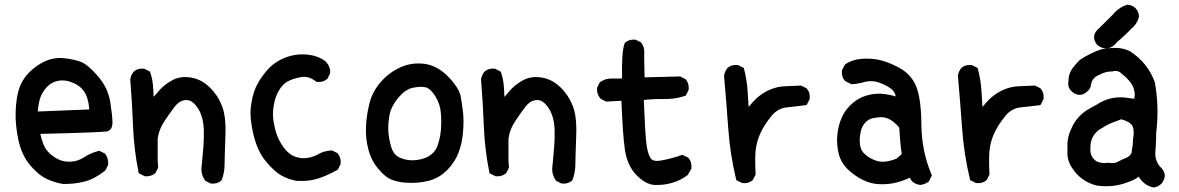

<svg xmlns="http://www.w3.org/2000/svg" viewBox="-20 -779 5040 821"><path d="M250.5 7.8Q231.9 4.9 214.6 -0.5Q197.3 -5.9 180.7 -13.7Q163.1 -21.5 145.5 -35.9Q127.9 -50.3 109.9 -71.3Q73.2 -113.8 58.6 -180.7Q44.9 -246.1 46.9 -301Q48.8 -356 60.1 -394.5Q71.3 -433.6 101.1 -465.8Q130.9 -497.1 169.4 -515.6Q209 -534.2 252.4 -530.3Q262.7 -529.3 272.5 -527.8Q282.2 -526.4 291.3 -524.4Q300.3 -522.5 308.3 -520.3Q316.4 -518.1 324.2 -515.1Q355.5 -503.4 398.4 -453.6Q441.9 -403.8 451.7 -341.3Q460.9 -281.2 460.9 -255.9Q460.9 -224.1 439.9 -217.8Q424.8 -212.9 152.3 -206.5Q157.7 -182.6 165.5 -162.6Q174.3 -139.6 192.9 -122.6Q202.6 -113.8 213.1 -106.9Q223.6 -100.1 234.9 -95.2Q256.8 -85.9 285.6 -87.9Q299.8 -88.9 313.2 -93.5Q326.7 -98.1 339.4 -106.4Q368.2 -125.5 400.9 -133.3L404.3 -134.3L407.7 -132.8L427.2 -123L429.2 -122.1L430.7 -120.1Q437.5 -110.8 440.4 -99.4Q443.4 -87.9 442.4 -75.2V-73.2L441.4 -71.8L431.6 -52.2L430.7 -50.3L428.7 -48.8Q405.8 -30.8 383.5 -19Q361.3 -7.3 340.3 -2.4Q319.8 2.9 297.6 5.4Q275.4 7.8 252 7.8H251ZM361.8 -311Q360.4 -327.1 357.9 -340.1Q355.5 -353 351.6 -363.8Q343.3 -388.2 324.7 -404.8Q318.4 -410.6 311 -415.3Q303.7 -419.9 295.7 -423.6Q287.6 -427.2 278.3 -430.2Q272.9 -431.6 267.6 -432.9Q262.2 -434.1 256.8 -434.6Q251.5 -435.1 246.3 -435.1Q241.2 -435.1 236.1 -434.6Q231 -434.1 225.6 -432.6Q200.2 -427.7 180.7 -407.2Q161.1 -386.2 152.3 -361.3Q150.4 -355.5 148.7 -349.1Q147 -342.8 145.8 -335.2Q144.5 -327.6 143.3 -319.6Q142.1 -311.5 141.6 -302.2Z M879.4 4.9 859.9 -4.9 857.4 -5.9 856.4 -8.3Q836.4 -36.6 842.8 -73.7Q846.7 -113.3 849.6 -150.4Q852.5 -187 851.6 -223.1Q850.6 -258.8 840.3 -287.6Q835.4 -301.8 827.9 -313.7Q820.3 -325.7 810.5 -335.9Q792.5 -354 769.5 -350.6Q745.6 -347.2 726.6 -322.3Q715.8 -308.1 704.6 -292.5Q693.4 -276.9 682.1 -259.3Q674.8 -248 669.2 -236.3Q663.6 -224.6 659.9 -211.9Q656.2 -199.2 654.3 -186V-91.3L656.2 -64.9V-62.5L655.3 -60.1L645.5 -40.5L644.5 -38.6L643.1 -37.6Q639.6 -34.7 635.7 -32.5Q631.8 -30.3 627.9 -28.8Q624 -27.3 619.4 -26.4Q614.7 -25.4 610.1 -25.1Q605.5 -24.9 600.6 -25.4H598.6L597.2 -26.4L577.6 -36.1L573.2 -38.1L572.3 -43Q552.7 -140.6 548.8 -240.7Q544.9 -340.3 537.1 -437.5V-438.5V-439.5Q539.6 -458 551.3 -472.2L551.8 -472.7L552.2 -473.1Q568.8 -487.8 594.7 -485.4H596.7L598.1 -484.4L617.7 -474.6L621.1 -472.7L622.6 -468.8Q625 -461.4 627.2 -453.6Q629.4 -445.8 630.9 -437.7Q632.3 -429.7 633.3 -421.4Q634.3 -413.1 634.8 -404.8Q635.3 -399.9 635.5 -394.8Q635.7 -389.6 636 -384.8Q636.2 -379.9 636.5 -374.8Q636.7 -369.6 637.2 -364.7Q650.9 -381.3 664.6 -396.5Q676.3 -408.7 689.9 -418.9Q703.6 -429.2 719.7 -437.5Q753.4 -454.6 797.4 -447.3Q841.3 -439.9 877 -405.3Q911.6 -371.6 929.4 -325.7Q947.3 -279.8 943.8 -195.8Q942.9 -168.5 942.1 -146.2Q941.4 -124 940.9 -107.2Q940.4 -90.3 940.4 -78.6Q940.4 -41 928.2 -10.3L927.2 -7.8L925.3 -6.3Q908.7 8.3 882.8 5.9H880.9Z M1246.1 -5.9Q1213.4 -12.2 1183.6 -28.3Q1153.8 -44.9 1117.7 -87.9Q1081.1 -131.3 1064 -202.6Q1046.9 -273.9 1052.7 -322.8Q1059.1 -371.6 1073.2 -404.3Q1087.4 -437 1117.7 -473.6Q1148.4 -511.2 1194.6 -530.5Q1240.7 -549.8 1289.6 -545.9Q1314 -543.9 1334.7 -536.6Q1355.5 -529.3 1372.1 -516.6L1373 -516.1L1373.5 -515.1Q1394 -492.7 1391.6 -466.8V-464.8L1390.6 -463.4L1380.9 -443.8L1379.9 -441.9L1378.4 -440.9Q1361.8 -426.3 1335.9 -428.7L1333 -429.2L1331.1 -430.7Q1299.3 -455.6 1267.1 -449.2Q1231.9 -442.9 1210 -430.7Q1189 -419.4 1173.3 -393.1Q1157.7 -365.7 1152.3 -337.9Q1149.4 -323.7 1148.2 -310.1Q1147 -296.4 1147.5 -283.2Q1147.9 -270 1150.9 -253.7Q1153.8 -237.3 1158.7 -218.3Q1168.9 -181.2 1192.4 -149.4Q1214.8 -118.7 1241.2 -109.4Q1254.4 -104.5 1267.3 -103Q1280.3 -101.6 1292.5 -103.5Q1317.9 -106.9 1339.8 -119.1Q1365.2 -133.8 1397 -135.7H1399.4L1401.9 -134.8L1421.4 -125L1423.3 -124L1424.8 -122.1Q1439 -104.5 1436.5 -79.1V-77.1L1435.5 -75.7L1425.8 -56.2L1424.3 -53.7L1421.9 -52.2Q1383.8 -30.3 1341.8 -16.1Q1298.8 -2 1247.1 -5.9H1246.6Z M1712.4 2Q1702.6 1.5 1693.1 -0.2Q1683.6 -2 1674.3 -4.4Q1665 -6.8 1655.8 -10.3Q1627 -21 1597.2 -57.6Q1582 -75.7 1571.5 -96.4Q1561 -117.2 1555.2 -140.1Q1543 -185.5 1544.9 -235.8Q1546.9 -285.6 1559.6 -335.9Q1572.3 -387.7 1608.4 -428.7Q1644.5 -469.7 1692.4 -491.2Q1740.7 -513.2 1795.9 -505.9Q1823.7 -502 1849.1 -488Q1874.5 -474.1 1897.5 -450.2Q1943.8 -401.9 1950.2 -365.7Q1956.1 -332.5 1960 -297.9Q1963.9 -262.7 1960 -214.8Q1956.1 -167 1940.9 -126.5Q1925.3 -85.4 1891.6 -51.3Q1874.5 -34.2 1854.2 -22.5Q1834 -10.7 1811 -5.4Q1765.6 5.9 1712.4 2ZM1810.5 -109.4Q1840.8 -127 1851.1 -156.7Q1855 -167.5 1857.7 -178.2Q1860.4 -189 1862.3 -199.7Q1864.3 -210.4 1865.2 -221.7Q1868.2 -254.9 1865.2 -295.4Q1862.3 -334 1841.3 -367.7Q1820.8 -400.4 1799.8 -405.8Q1776.4 -410.6 1743.7 -403.3Q1736.3 -401.9 1728.8 -398.4Q1721.2 -395 1713.4 -389.6Q1705.6 -384.3 1697.8 -376.7Q1689.9 -369.1 1682.1 -359.9Q1651.9 -322.8 1645.5 -286.6Q1644 -278.8 1643.1 -271.5Q1642.1 -264.2 1641.4 -257.1Q1640.6 -250 1640.4 -242.9Q1640.1 -235.8 1640.1 -229.2Q1640.1 -222.7 1640.6 -216.3Q1642.6 -184.6 1653.8 -147.9Q1659.2 -130.9 1668.9 -119.9Q1678.7 -108.9 1692.9 -103.5Q1724.1 -90.8 1755.9 -94.2Q1788.1 -97.2 1810.5 -109.4Z M2379.4 4.9 2359.9 -4.9 2357.4 -5.9 2356.4 -8.3Q2336.4 -36.6 2342.8 -73.7Q2346.7 -113.3 2349.6 -150.4Q2352.5 -187 2351.6 -223.1Q2350.6 -258.8 2340.3 -287.6Q2335.4 -301.8 2327.9 -313.7Q2320.3 -325.7 2310.5 -335.9Q2292.5 -354 2269.5 -350.6Q2245.6 -347.2 2226.6 -322.3Q2215.8 -308.1 2204.6 -292.5Q2193.4 -276.9 2182.1 -259.3Q2174.8 -248 2169.2 -236.3Q2163.6 -224.6 2159.9 -211.9Q2156.2 -199.2 2154.3 -186V-91.3L2156.2 -64.9V-62.5L2155.3 -60.1L2145.5 -40.5L2144.5 -38.6L2143.1 -37.6Q2139.6 -34.7 2135.7 -32.5Q2131.8 -30.3 2127.9 -28.8Q2124 -27.3 2119.4 -26.4Q2114.7 -25.4 2110.1 -25.1Q2105.5 -24.9 2100.6 -25.4H2098.6L2097.2 -26.4L2077.6 -36.1L2073.2 -38.1L2072.3 -43Q2052.7 -140.6 2048.8 -240.7Q2044.9 -340.3 2037.1 -437.5V-438.5V-439.5Q2039.6 -458 2051.3 -472.2L2051.8 -472.7L2052.2 -473.1Q2068.8 -487.8 2094.7 -485.4H2096.7L2098.1 -484.4L2117.7 -474.6L2121.1 -472.7L2122.6 -468.8Q2125 -461.4 2127.2 -453.6Q2129.4 -445.8 2130.9 -437.7Q2132.3 -429.7 2133.3 -421.4Q2134.3 -413.1 2134.8 -404.8Q2135.3 -399.9 2135.5 -394.8Q2135.7 -389.6 2136 -384.8Q2136.2 -379.9 2136.5 -374.8Q2136.7 -369.6 2137.2 -364.7Q2150.9 -381.3 2164.6 -396.5Q2176.3 -408.7 2189.9 -418.9Q2203.6 -429.2 2219.7 -437.5Q2253.4 -454.6 2297.4 -447.3Q2341.3 -439.9 2377 -405.3Q2411.6 -371.6 2429.4 -325.7Q2447.3 -279.8 2443.8 -195.8Q2442.9 -168.5 2442.1 -146.2Q2441.4 -124 2440.9 -107.2Q2440.4 -90.3 2440.4 -78.6Q2440.4 -41 2428.2 -10.3L2427.2 -7.8L2425.3 -6.3Q2408.7 8.3 2382.8 5.9H2380.9Z M2775.4 11.7Q2762.2 10.3 2749.5 4.6Q2736.8 -1 2724.6 -10Q2712.4 -19 2700.2 -31.7Q2662.6 -70.8 2652.3 -137.2Q2643.1 -199.2 2637.2 -348.1L2574.7 -344.7H2572.3L2569.8 -345.7L2550.3 -355.5L2548.8 -356.4L2547.4 -357.9Q2530.8 -376.5 2533.2 -402.3V-404.3L2534.2 -405.8L2543.9 -425.3L2544.9 -427.2L2547.4 -428.7Q2569.3 -444.3 2599.1 -443.4Q2620.1 -442.4 2640.1 -443.8Q2637.2 -556.6 2650.9 -593.3L2651.9 -595.7L2653.8 -597.2Q2670.4 -611.8 2696.3 -609.4H2698.2L2699.7 -608.4L2719.2 -598.6L2721.2 -597.7L2722.7 -595.2Q2738.3 -573.2 2734.4 -543.5L2736.3 -448.2L2885.7 -452.1H2887.7L2890.1 -451.2L2909.7 -441.4L2911.6 -440.4L2912.6 -439Q2927.2 -422.4 2924.8 -396.5V-394.5L2923.8 -393.1L2914.1 -373.5L2912.1 -370.1L2908.2 -368.7Q2887.2 -361.3 2864 -358.2Q2840.8 -355 2816.4 -355.5Q2802.2 -356 2788.1 -355.5Q2773.9 -355 2760 -354Q2746.1 -353 2732.9 -351.6Q2738.3 -216.8 2743.2 -171.9Q2747.6 -127 2760.7 -104.5Q2766.1 -95.7 2776.6 -92.5Q2787.1 -89.4 2807.6 -92.8Q2829.1 -96.7 2850.6 -102.3Q2872.1 -107.9 2894 -115.7L2897.9 -117.2L2901.9 -115.2L2921.4 -105.5L2923.3 -104.5L2924.3 -103Q2939 -86.4 2936.5 -59.6V-57.6L2935.1 -55.7L2921.4 -32.2L2920.4 -30.3L2918.9 -29.3Q2888.2 -6.8 2852.1 3.4Q2816.4 13.7 2775.9 11.7Z M3151.9 2.9 3132.3 -6.8 3128.4 -8.8 3127.4 -13.2Q3101.6 -120.6 3093.8 -232.9Q3085.9 -343.8 3076.2 -453.1V-454.1V-455.1Q3078.6 -473.6 3090.3 -487.8L3090.8 -488.3L3091.3 -488.8Q3107.9 -503.4 3133.8 -501H3135.7L3137.2 -500L3156.7 -490.2L3160.6 -488.3L3161.6 -483.9Q3173.8 -438 3176.8 -389.2Q3177.7 -372.6 3179 -355.5Q3180.2 -338.4 3181.2 -321.8Q3189 -331.5 3196.8 -340.1Q3204.6 -348.6 3212.9 -356.9Q3240.7 -382.3 3272 -395.5Q3303.7 -409.2 3337.4 -410.2Q3369.6 -411.1 3402.8 -413.1H3405.3L3407.7 -412.1L3427.2 -402.3L3429.2 -401.4L3430.2 -399.9Q3444.8 -383.3 3442.4 -357.4V-355.5L3441.4 -354L3431.6 -334.5L3429.2 -330.1L3424.3 -329.1Q3405.8 -326.7 3386 -324.5Q3366.2 -322.3 3344.2 -319.8Q3304.7 -315.9 3277.8 -281.7Q3248.5 -245.6 3233.4 -213.4Q3218.3 -181.6 3212.9 -148.9Q3207 -115.7 3210.9 -35.6V-33.2L3210 -30.8L3200.2 -11.2L3199.2 -9.3L3197.8 -8.3Q3181.2 6.3 3155.3 3.9H3153.3Z M3914.1 11.7Q3895.5 9.3 3881.3 -2.4L3880.4 -3.4L3879.4 -4.4L3870.1 -19Q3840.3 -5.4 3813 1.5Q3781.2 9.8 3743.2 8.8Q3704.6 7.8 3669.4 -9.8Q3634.8 -26.9 3605.5 -54.7Q3575.2 -84 3565.9 -123.5Q3556.6 -162.6 3560.5 -202.1Q3564.5 -241.7 3578.1 -273.4Q3591.3 -305.7 3619.1 -332Q3647.5 -359.4 3685.5 -370.6Q3723.6 -381.8 3762.2 -377Q3789.1 -373 3810.5 -366.7Q3806.2 -388.2 3789.1 -400.4Q3764.2 -418 3734.9 -427.2Q3707 -436 3680.2 -429.2Q3665 -424.8 3651.1 -422.4Q3637.2 -419.9 3624 -418.9H3621.1L3618.7 -419.9L3595.2 -431.6L3593.3 -432.6L3592.3 -434.1Q3577.6 -450.7 3580.1 -476.6V-478.5L3581.1 -480.5L3592.8 -502L3594.2 -503.9L3596.2 -505.4Q3625.5 -524.4 3662.1 -527.3Q3697.8 -530.3 3732.4 -524.4Q3750.5 -521 3772.2 -513.2Q3793.9 -505.4 3819.8 -492.2Q3846.7 -478.5 3866 -458.5Q3885.3 -438.5 3896.5 -412.1Q3918.9 -360.4 3919.9 -245.1Q3920.9 -133.8 3962.9 -33.2L3964.8 -28.8L3962.9 -24.9L3953.1 -5.4L3952.1 -3.4L3950.2 -2Q3934.6 9.3 3916 11.7H3915ZM3814 -101.1 3835.9 -120.1Q3833.5 -136.7 3831.8 -151.1Q3830.1 -165.5 3829.1 -179.2Q3827.1 -205.6 3825.2 -233.4Q3787.1 -279.3 3745.6 -277.8Q3736.3 -277.3 3728.3 -276.4Q3720.2 -275.4 3713.6 -273.9Q3707 -272.5 3701.4 -270Q3695.8 -267.6 3691.4 -264.9Q3687 -262.2 3683.6 -258.8Q3665 -240.2 3660.2 -214.8Q3654.3 -188 3657.2 -162.1Q3658.2 -154.3 3660.4 -147Q3662.6 -139.6 3666.5 -133.5Q3670.4 -127.4 3675.8 -122.1Q3692.9 -105 3718.8 -94.7Q3743.2 -84.5 3769 -88.4Q3794.9 -92.3 3814 -101.1Z M4151.9 2.9 4132.3 -6.8 4128.4 -8.8 4127.4 -13.2Q4101.6 -120.6 4093.8 -232.9Q4085.9 -343.8 4076.2 -453.1V-454.1V-455.1Q4078.6 -473.6 4090.3 -487.8L4090.8 -488.3L4091.3 -488.8Q4107.9 -503.4 4133.8 -501H4135.7L4137.2 -500L4156.7 -490.2L4160.6 -488.3L4161.6 -483.9Q4173.8 -438 4176.8 -389.2Q4177.7 -372.6 4179 -355.5Q4180.2 -338.4 4181.2 -321.8Q4189 -331.5 4196.8 -340.1Q4204.6 -348.6 4212.9 -356.9Q4240.7 -382.3 4272 -395.5Q4303.7 -409.2 4337.4 -410.2Q4369.6 -411.1 4402.8 -413.1H4405.3L4407.7 -412.1L4427.2 -402.3L4429.2 -401.4L4430.2 -399.9Q4444.8 -383.3 4442.4 -357.4V-355.5L4441.4 -354L4431.6 -334.5L4429.2 -330.1L4424.3 -329.1Q4405.8 -326.7 4386 -324.5Q4366.2 -322.3 4344.2 -319.8Q4304.7 -315.9 4277.8 -281.7Q4248.5 -245.6 4233.4 -213.4Q4218.3 -181.6 4212.9 -148.9Q4207 -115.7 4210.9 -35.6V-33.2L4210 -30.8L4200.2 -11.2L4199.2 -9.3L4197.8 -8.3Q4181.2 6.3 4155.3 3.9H4153.3Z M4736.8 -714.8Q4763.2 -747.1 4798.8 -758.3L4800.8 -758.8H4802.7Q4823.2 -756.3 4835.7 -743.7Q4848.1 -731 4850.6 -710V-708.5L4850.1 -706.5Q4842.8 -676.8 4817.4 -655.8Q4811.5 -649.9 4805.7 -644Q4799.8 -638.2 4793.9 -632.6Q4788.1 -627 4782.2 -621.6Q4776.4 -616.2 4770.3 -610.8Q4764.2 -605.5 4757.8 -600.6Q4749 -588.9 4739 -581.8Q4729 -574.7 4718.3 -572.8Q4707.5 -570.8 4696.3 -573.7Q4685.1 -576.7 4673.8 -585L4672.9 -585.4L4672.4 -586.4Q4661.6 -598.6 4659.2 -611.6Q4656.7 -624.5 4662.1 -636.5Q4667.5 -648.4 4680.2 -658.7Q4708 -686.5 4736.8 -714.8ZM4689.5 -568.4Q4719.7 -574.2 4750.5 -574.2Q4761.2 -574.2 4771.7 -572.5Q4782.2 -570.8 4792.2 -567.6Q4802.2 -564.5 4812 -559.6L4812.5 -559.1H4813Q4886.7 -511.2 4917.5 -429.2V-428.2L4918 -427.7Q4937.5 -320.3 4923.8 -210.4Q4923.8 -200.2 4923.6 -190.2Q4923.3 -180.2 4922.9 -170.4Q4922.4 -160.6 4921.9 -150.6Q4921.4 -140.6 4920.4 -129.9Q4917.5 -93.8 4940.4 -66.4Q4958.5 -51.3 4960.9 -29.3V-28.3V-27.3Q4958.5 -7.3 4947 5.4Q4935.5 18.1 4916 22.5H4914.1H4912.1Q4875 14.6 4853.5 -17.1L4853 -17.6L4852.5 -18.1Q4851.6 -20.5 4850.6 -22Q4849.6 -23.4 4848.6 -23.9Q4848.6 -23.9 4848.1 -23.7Q4847.7 -23.4 4847.7 -22.9Q4840.8 -16.6 4830.6 -11.5Q4820.3 -6.3 4807.1 -1.5Q4738.3 25.9 4665.5 13.7H4665L4664.6 13.2Q4599.1 -5.4 4563 -63Q4540 -98.6 4544.9 -140.6Q4543.9 -152.8 4544.4 -164.3Q4544.9 -175.8 4546.9 -187Q4551.3 -209 4560.5 -227.5Q4582 -279.3 4629.4 -309.1H4629.9V-309.6Q4649.4 -319.8 4669.4 -331.5Q4723.1 -367.2 4786.1 -362.3Q4810.1 -359.4 4828.6 -356.9H4829.6Q4830.1 -357.4 4830.8 -360.6Q4831.5 -363.8 4832 -370.1Q4832.5 -376.5 4831.1 -386.2Q4830.1 -393.6 4827.6 -400.9Q4825.2 -408.2 4820.8 -416Q4816.4 -423.8 4810.1 -431.6Q4803.7 -439.5 4795.7 -447.3Q4787.6 -455.1 4777.3 -462.9L4776.9 -463.4L4776.4 -463.9Q4760.7 -480 4738.8 -474.1L4737.8 -473.6H4736.3Q4707.5 -473.6 4683.6 -460.4L4682.6 -460L4682.1 -459.5Q4650.9 -448.2 4645.5 -418.9Q4644 -399.9 4629.4 -388.2Q4613.3 -373 4595.9 -373.3Q4578.6 -373.5 4562.5 -388.2Q4543.5 -406.2 4548.8 -431.6Q4548.3 -461.4 4565.4 -486.3Q4579.6 -505.4 4597.7 -522.9L4598.1 -523.4L4599.1 -523.9Q4609.4 -530.8 4620.4 -537.1Q4631.3 -543.5 4642.3 -548.8Q4653.3 -554.2 4664.8 -559.1Q4676.3 -564 4688.5 -567.9H4689ZM4774.9 -269Q4728 -252.4 4712.4 -243.7Q4695.8 -233.9 4677.7 -222.7Q4641.6 -193.8 4642.6 -146.5V-146V-145.5Q4641.6 -133.8 4644 -123.5Q4646.5 -113.3 4652.3 -105Q4658.2 -96.7 4668 -89.4Q4691.4 -78.6 4716.3 -83H4717.8H4719.2Q4744.1 -78.6 4758.3 -86.4Q4776.4 -96.7 4793.5 -103Q4799.8 -105 4806.2 -110.1Q4812.5 -115.2 4817.9 -123Q4824.2 -154.8 4825.2 -186V-186.5V-187.5Q4827.1 -196.3 4827.6 -203.9Q4828.1 -211.4 4827.6 -218Q4827.1 -224.6 4825.9 -230.2Q4824.7 -235.8 4822.3 -240.2Q4814 -257.8 4774.9 -269Z"/></svg>

Font: NaikaiFont
Style: Bold
Weight: 700
Version: Version 1.89